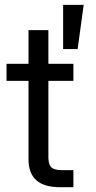

<svg xmlns="http://www.w3.org/2000/svg" viewBox="-20 -782 400 802"><path d="M182.1 -656.2V-125Q182.1 -94.7 194.6 -83Q207 -71.3 238.8 -71.3H286.6V0H231Q164.6 0 131.8 -29.1Q99.1 -58.1 99.1 -116.2V-656.2ZM286.6 -444.3H7.3V-515.6H286.6ZM243.7 -761.7H329.6L304.2 -577.1H243.7Z"/></svg>

Font: Intratopia Thin
Style: Regular
Weight: 100
Designer: Rasmus Andersson
Foundry: rsms
Version: Version 3.000;Glyphs 3.2.3 (3260)